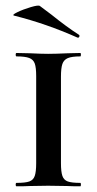

<svg xmlns="http://www.w3.org/2000/svg" viewBox="-20 -654 340 674"><path d="M262 -12Q264 -12 264 -6Q264 0 262 0Q233 0 216 -1L149 -2L85 -1Q68 0 38 0Q35 0 35 -6Q35 -12 38 -12Q69 -12 83 -17Q97 -22 102 -36.5Q107 -51 107 -81V-387Q107 -417 102 -431Q97 -445 82.5 -450.5Q68 -456 38 -456Q35 -456 35 -462Q35 -468 38 -468L85 -467Q125 -465 149 -465Q176 -465 218 -467L262 -468Q264 -468 264 -462Q264 -456 262 -456Q232 -456 218 -450Q204 -444 199 -429.5Q194 -415 194 -385V-81Q194 -51 199 -36.5Q204 -22 218 -17Q232 -12 262 -12ZM30 -599Q20 -601 40.5 -611Q61 -621 88 -629Q115 -637 120 -633L160 -603Q216 -558 257 -532Q259 -531 259 -528Q259 -525 257 -523Q255 -521 252 -522Q142 -571 30 -599Z"/></svg>

Font: Cormorant SC SemiBold
Style: Regular
Weight: 600
Designer: Christian Thalmann (Catharsis Fonts)
Version: Version 3.000